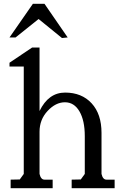

<svg xmlns="http://www.w3.org/2000/svg" viewBox="-20 -990 643 1010"><path d="M183 -890 62 -793H30L153 -970H214L336 -793L306 -790ZM188 -406Q235 -503 322.5 -503Q410 -503 462 -446.5Q514 -390 514 -291V-75Q521 -45 540 -45H583V0H357V-45L405 -46Q408 -50 426 -75V-274Q426 -356 398 -404Q370 -452 321.5 -452Q273 -452 230.5 -406.5Q188 -361 188 -297V-75Q195 -45 214 -45H257V0H36V-45L84 -46Q87 -50 105 -75V-640H30V-660L149 -740H188Z"/></svg>

Font: Sawarabi Mincho
Style: Regular
Weight: 400
Version: Version 1.00